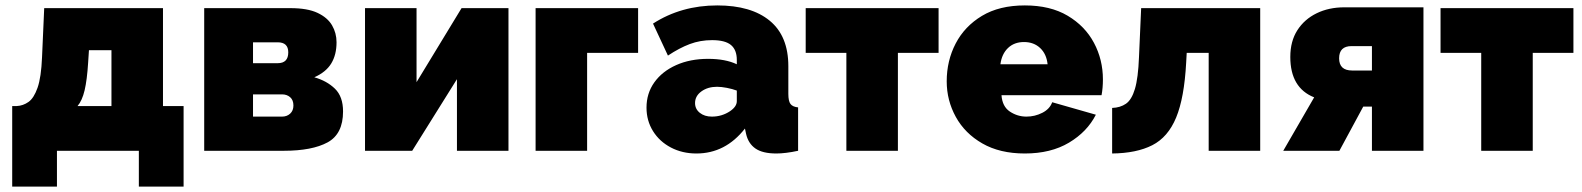

<svg xmlns="http://www.w3.org/2000/svg" viewBox="-20 -556 5833 708"><path d="M25 132V-165H42Q65 -166 85 -180Q105 -194 118.5 -232.5Q132 -271 135 -345L143 -526H581V-165H657V132H492V0H190V132ZM266 -165H391V-371H308L305 -325Q301 -261 292 -223Q283 -185 266 -165Z M733 0V-526H1051Q1114 -526 1151 -508.5Q1188 -491 1204.5 -462.5Q1221 -434 1221 -400Q1221 -354 1201.5 -322Q1182 -290 1139 -271Q1185 -258 1215 -229Q1245 -200 1245 -145Q1245 -62 1188 -31Q1131 0 1026 0ZM913 -323H1004Q1043 -323 1043 -363Q1043 -400 1004 -400H913ZM913 -126H1020Q1038 -126 1050 -137Q1062 -148 1062 -167Q1062 -187 1050 -197.5Q1038 -208 1020 -208H913Z M1326 0V-526H1516V-253L1682 -526H1855V0H1665V-264L1500 0Z M1955 0V-526H2333V-361H2145V0Z M2364 -159Q2364 -212 2393 -252.5Q2422 -293 2473.5 -316Q2525 -339 2591 -339Q2655 -339 2697 -319V-335Q2697 -372 2675.5 -390Q2654 -408 2606 -408Q2562 -408 2523.5 -393.5Q2485 -379 2443 -351L2388 -469Q2492 -536 2625 -536Q2750 -536 2818.5 -479.5Q2887 -423 2887 -312V-210Q2887 -183 2895 -172.5Q2903 -162 2923 -160V0Q2900 5 2879.5 7.5Q2859 10 2843 10Q2792 10 2765.5 -8.5Q2739 -27 2731 -63L2727 -82Q2655 10 2548 10Q2496 10 2454 -12Q2412 -34 2388 -72.5Q2364 -111 2364 -159ZM2672 -146Q2697 -163 2697 -183V-222Q2681 -228 2660.5 -232Q2640 -236 2624 -236Q2590 -236 2566.5 -219Q2543 -202 2543 -176Q2543 -154 2560.5 -140Q2578 -126 2605 -126Q2642 -126 2672 -146Z M3101 0V-361H2951V-526H3441V-361H3291V0Z M3759 10Q3667 10 3602.5 -27Q3538 -64 3504.5 -125Q3471 -186 3471 -256Q3471 -332 3504 -395.5Q3537 -459 3601 -497.5Q3665 -536 3759 -536Q3853 -536 3917 -498Q3981 -460 4014 -398Q4047 -336 4047 -263Q4047 -232 4042 -205H3673Q3676 -163 3704 -144.5Q3732 -126 3765 -126Q3796 -126 3823.5 -140Q3851 -154 3860 -179L4021 -133Q3989 -70 3922 -30Q3855 10 3759 10ZM3669 -319H3843Q3839 -357 3815.5 -379Q3792 -401 3756 -401Q3720 -401 3697 -379Q3674 -357 3669 -319Z M4081 10V-158Q4111 -159 4132 -173.5Q4153 -188 4165 -228Q4177 -268 4180 -345L4188 -526H4627V0H4437V-361H4356L4354 -325Q4347 -195 4317 -122.5Q4287 -50 4229 -20.5Q4171 9 4081 10Z M4712 0 4826 -197Q4738 -232 4738 -346Q4738 -404 4764 -444.5Q4790 -485 4835 -507Q4880 -529 4937 -529H5229V0H5039V-163H5007L4919 0ZM4966 -296H5039V-386H4964Q4918 -386 4918 -341Q4918 -296 4966 -296Z M5442 0V-361H5292V-526H5782V-361H5632V0Z"/></svg>

Font: Raleway Black
Style: Regular
Weight: 900
Designer: Matt McInerney, Pablo Impallari, Rodrigo Fuenzalida
Foundry: Matt McInerney, Pablo Impallari, Rodrigo Fuenzalida
Version: Version 4.026